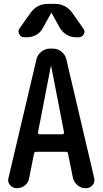

<svg xmlns="http://www.w3.org/2000/svg" viewBox="-20 -985 540 1005"><path d="M266.6 -964.8Q323.2 -964.8 357.4 -918.9L416 -835.9Q426.8 -822.3 418.5 -806.2Q410.2 -790 391.6 -790H377Q350.6 -790 328.1 -803.7Q305.7 -817.4 293 -839.8L250 -917Q250 -918 249 -918Q248 -918 248 -917L205.1 -839.8Q193.4 -816.4 170.9 -803.2Q148.4 -790 121.1 -790H106.4Q88.9 -790 80.6 -806.2Q72.3 -822.3 82 -835.9L140.6 -918.9Q174.8 -964.8 231.4 -964.8ZM246.1 -638.7 178.7 -291Q178.7 -288.1 180.7 -285.2Q182.6 -282.2 185.5 -282.2H307.6Q310.5 -282.2 313.5 -285.2Q316.4 -288.1 315.4 -291L248 -638.7Q248 -639.6 247.1 -639.6Q246.1 -639.6 246.1 -638.7ZM67.4 0Q45.9 0 32.2 -16.6Q18.6 -33.2 24.4 -53.7L170.9 -674.8Q176.8 -699.2 196.8 -714.8Q216.8 -730.5 241.2 -730.5H256.8Q282.2 -730.5 301.8 -714.8Q321.3 -699.2 327.1 -674.8L472.7 -54.7Q478.5 -33.2 465.3 -16.6Q452.1 0 429.7 0H427.7Q403.3 0 384.8 -16.1Q366.2 -32.2 361.3 -55.7L335.9 -181.6Q335 -189.5 326.2 -190.4H168Q160.2 -190.4 158.2 -181.6L132.8 -53.7Q128.9 -29.3 110.8 -14.6Q92.8 0 67.4 0Z"/></svg>

Font: Rounded Mgen+ 1m medium
Style: Regular
Weight: 500
Designer: [Source Han Sans]
Ryoko NISHIZUKA  (kana & ideographs); Paul D. Hunt (Latin, Greek & Cyrillic); Wenlong ZHANG  (bopomofo
Version: Version 1.059.20150602